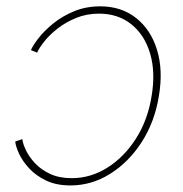

<svg xmlns="http://www.w3.org/2000/svg" viewBox="-20 -563 562 591"><path d="M196.8 7.8Q153.3 7.8 121.8 -7.3Q90.3 -22.5 69.8 -44.7Q49.3 -66.9 38.8 -89.6Q28.3 -112.3 26.9 -127.4L48.8 -134.8Q50.3 -120.6 59.8 -100.6Q69.3 -80.6 87.6 -60.8Q106 -41 134 -27.8Q162.1 -14.6 200.7 -14.6Q259.3 -14.6 310.8 -47.1Q362.3 -79.6 398.7 -136.7Q435.1 -193.8 446.8 -268.1Q459 -341.8 441.9 -398.9Q424.8 -456.1 384 -488.5Q343.3 -521 284.7 -521Q246.6 -521 214.4 -507.8Q182.1 -494.6 157.2 -475.1Q132.3 -455.6 116.5 -435.5Q100.6 -415.5 94.2 -400.9L75.2 -408.7Q81.5 -423.8 99.4 -446.5Q117.2 -469.2 144.8 -491.5Q172.4 -513.7 208.7 -528.6Q245.1 -543.5 288.6 -543.5Q353.5 -543.5 398.9 -507.6Q444.3 -471.7 463.4 -409.4Q482.4 -347.2 469.2 -268.1Q456.5 -188.5 416.5 -126.2Q376.5 -64 319.3 -28.1Q262.2 7.8 196.8 7.8Z"/></svg>

Font: Inter 20pt Thin
Style: Italic
Weight: 250
Italic angle: -9.3988°
Version: Version 4.001;git-66647c0bb